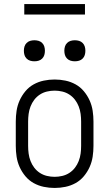

<svg xmlns="http://www.w3.org/2000/svg" viewBox="-20 -921 540 949"><path d="M250 8Q223 8 196.5 2.5Q170 -3 146.5 -16Q123 -29 105.5 -50Q88 -71 77 -95.5Q66 -120 62 -146.5Q58 -173 58 -200V-320Q58 -347 62 -373.5Q66 -400 77 -424.5Q88 -449 105.5 -470Q123 -491 146.5 -504Q170 -517 196.5 -522.5Q223 -528 250 -528Q277 -528 303.5 -522.5Q330 -517 353.5 -504Q377 -491 394.5 -470Q412 -449 423 -424.5Q434 -400 438 -373.5Q442 -347 442 -320V-200Q442 -173 438 -146.5Q434 -120 423 -95.5Q412 -71 394.5 -50Q377 -29 353.5 -16Q330 -3 303.5 2.5Q277 8 250 8ZM250 -47Q269 -47 288 -51.5Q307 -56 323 -66.5Q339 -77 350.5 -92Q362 -107 369 -125Q376 -143 378.5 -162Q381 -181 381 -200V-320Q381 -339 378.5 -358Q376 -377 369 -395Q362 -413 350.5 -428Q339 -443 323 -453.5Q307 -464 288 -468.5Q269 -473 250 -473Q231 -473 212 -468.5Q193 -464 177 -453.5Q161 -443 149.5 -428Q138 -413 131 -395Q124 -377 121.5 -358Q119 -339 119 -320V-200Q119 -181 121.5 -162Q124 -143 131 -125Q138 -107 149.5 -92Q161 -77 177 -66.5Q193 -56 212 -51.5Q231 -47 250 -47ZM350 -618Q339 -618 329 -621Q319 -624 311.5 -631.5Q304 -639 301 -649Q298 -659 298 -670Q298 -681 301 -691Q304 -701 311.5 -708.5Q319 -716 329 -719Q339 -722 350 -722Q361 -722 371 -719Q381 -716 388.5 -708.5Q396 -701 399 -691Q402 -681 402 -670Q402 -659 399 -649Q396 -639 388.5 -631.5Q381 -624 371 -621Q361 -618 350 -618ZM150 -618Q139 -618 129 -621Q119 -624 111.5 -631.5Q104 -639 101 -649Q98 -659 98 -670Q98 -681 101 -691Q104 -701 111.5 -708.5Q119 -716 129 -719Q139 -722 150 -722Q161 -722 171 -719Q181 -716 188.5 -708.5Q196 -701 199 -691Q202 -681 202 -670Q202 -659 199 -649Q196 -639 188.5 -631.5Q181 -624 171 -621Q161 -618 150 -618ZM100 -849V-901H400V-849Z"/></svg>

Font: Iosevka Light
Style: Regular
Weight: 300
Monospace: yes
Designer: Belleve Invis
Foundry: Belleve Invis
Version: Version 32.5.0; ttfautohint (v1.8.4)